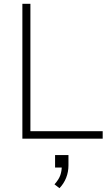

<svg xmlns="http://www.w3.org/2000/svg" viewBox="-20 -725 572 1004"><path d="M97 0V-705H139V-39H517V0ZM291 259 265 239Q288 213 295.5 191Q303 169 303 144L318 151H268V86H338V140Q338 174 326 204.5Q314 235 291 259Z"/></svg>

Font: Mulish ExtraLight
Style: Regular
Weight: 200
Designer: Vernon Adams
Foundry: Vernon Adams
Version: Version 3.603